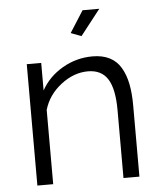

<svg xmlns="http://www.w3.org/2000/svg" viewBox="-52 -776 688 821"><g transform="rotate(-5 291.5 -365.0)"><path d="M318.8 -620.1 273.9 -637.2 333 -730H404.8ZM513.2 0H444.8V-291Q444.8 -382.8 417.7 -425.3Q390.6 -467.8 333 -467.8Q272 -467.8 216.8 -425Q161.6 -382.3 143.1 -318.8V0H75.2V-521H137.2V-402.8Q168.9 -460.4 228.8 -495.1Q288.6 -529.8 357.9 -529.8Q400.4 -529.8 430.9 -514.4Q461.4 -499 479.2 -468.8Q497.1 -438.5 505.1 -398.4Q513.2 -358.4 513.2 -305.2Z"/></g></svg>

Font: Rawline
Style: Regular
Weight: 400
Designer: Matt McInerney, Pablo Impallari, Rodrigo Fuenzalida
Foundry: Matt McInerney, Pablo Impallari, Rodrigo Fuenzalida
Version: Version 4.020;PS 004.020;hotconv 1.0.88;makeotf.lib2.5.64775